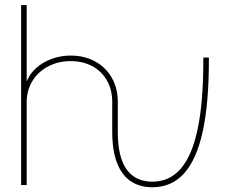

<svg xmlns="http://www.w3.org/2000/svg" viewBox="-20 -748 930 776"><path d="M433.6 -214.8V-335.9Q433.6 -384.8 412.4 -422.4Q391.1 -460 353 -480.5Q314.9 -501 265.6 -501Q215.3 -501 174.8 -479.7Q134.3 -458.5 111.1 -420.7Q87.9 -382.8 87.9 -335.9V0H65.4V-727.5H87.9V-420.4H88.9Q100.1 -449.7 126.2 -473.1Q152.3 -496.6 188.7 -510Q225.1 -523.4 265.6 -523.4Q320.8 -523.4 364.3 -499.8Q407.7 -476.1 431.9 -433.6Q456.1 -391.1 456.1 -335.9V-214.8Q456.1 -112.3 491.9 -63Q527.8 -13.7 595.7 -13.7Q665.5 -13.7 711.2 -66.9Q756.8 -120.1 779.3 -228.8Q801.8 -337.4 801.8 -503.9V-515.6H824.2V-503.9Q824.2 -330.1 799.3 -216.6Q774.4 -103 723.9 -47.1Q673.3 8.8 595.7 8.8Q544.4 8.8 508.3 -15.6Q472.2 -40 452.9 -89.8Q433.6 -139.6 433.6 -214.8Z"/></svg>

Font: Intratopia Thin
Style: Regular
Weight: 100
Designer: Rasmus Andersson
Foundry: rsms
Version: Version 3.000;Glyphs 3.2.3 (3260)